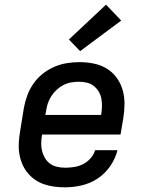

<svg xmlns="http://www.w3.org/2000/svg" viewBox="-20 -794 640 822"><path d="M259 8Q235 8 212 5Q189 2 167.5 -5.5Q146 -13 128 -26Q110 -39 96.5 -56Q83 -73 74.5 -94Q66 -115 62.5 -137.5Q59 -160 60.5 -184Q62 -208 66 -231L82 -331Q87 -358 96.5 -384.5Q106 -411 122.5 -435Q139 -459 162 -477.5Q185 -496 211.5 -507.5Q238 -519 265.5 -523.5Q293 -528 320 -528Q351 -528 381 -522Q411 -516 436 -501Q461 -486 478.5 -462.5Q496 -439 504.5 -410.5Q513 -382 513 -351Q513 -320 508 -289L496 -218H160V-217Q157 -200 156.5 -182Q156 -164 160 -148Q164 -132 172.5 -117.5Q181 -103 194 -93.5Q207 -84 224 -80Q241 -76 259 -76Q278 -76 297.5 -79Q317 -82 335 -91Q353 -100 367.5 -116Q382 -132 387 -151H483Q474 -115 452 -83Q430 -51 398.5 -30Q367 -9 330.5 -0.5Q294 8 259 8ZM413 -302V-303Q416 -320 416.5 -337.5Q417 -355 414 -371.5Q411 -388 402.5 -402Q394 -416 381.5 -426Q369 -436 352.5 -440Q336 -444 318 -444Q301 -444 284 -441Q267 -438 251.5 -430Q236 -422 222.5 -409.5Q209 -397 199.5 -382Q190 -367 184.5 -350.5Q179 -334 177 -317L174 -302ZM323 -575 275 -625 434 -774 499 -706Z"/></svg>

Font: Iosevka Etoile Medium Oblique
Style: Regular
Weight: 500
Italic angle: -9°
Designer: Belleve Invis
Foundry: Belleve Invis
Version: Version 15.5.2; ttfautohint (v1.8.4)